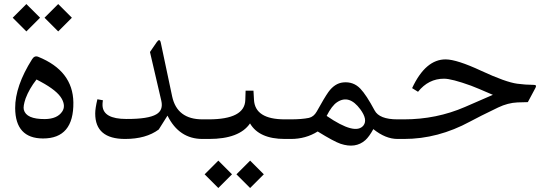

<svg xmlns="http://www.w3.org/2000/svg" viewBox="-20 -689 2717 952"><path d="M268.6 -668.9 336.4 -601.1 268.6 -533.2 200.7 -601.1ZM110.8 -668.9 178.7 -601.1 110.8 -533.2 43 -601.1ZM106.9 -200.7Q93.8 -161.6 98.1 -145Q109.9 -98.1 202.1 -98.6Q264.2 -99.1 288.6 -136.2Q306.2 -162.6 286.6 -198.7Q264.6 -239.3 182.1 -283.7Q173.8 -288.6 161.1 -294.9Q124.5 -248 106.9 -200.7ZM55.2 -152.8Q54.7 -261.7 139.2 -395.5Q151.4 -415 169.9 -407.2Q341.3 -337.9 343.8 -181.6Q346.2 -2 192.9 -2.4Q56.2 -2.9 55.2 -152.8Z M983.9 0Q867.7 0 810.5 -115.7L767.1 -46.9Q704.1 0 600.1 0Q451.7 0 452.1 -126.5Q452.1 -151.9 462.9 -196.8L490.2 -191.9Q487.8 -175.8 488.3 -166.5Q490.7 -99.1 606.9 -99.1Q714.8 -98.6 754.9 -122.1Q790.5 -142.6 779.8 -189.5L723.6 -431.2L756.8 -479.5Q772 -501.5 777.3 -477.1L833.5 -211.4Q857.9 -97.2 983.9 -97.2H996.1Q1015.1 -97.2 1015.1 -49.8V-46.4Q1015.1 0 996.1 0Z M1392.1 0Q1264.6 0 1219.7 -77.1Q1167 0 1016.1 0H991.2Q952.6 0 952.6 -45.9V-50.8Q952.6 -97.2 991.2 -97.2H1014.2Q1193.8 -97.2 1196.3 -193.4L1197.8 -239.3H1236.8L1239.3 -194.8Q1244.1 -97.2 1392.1 -97.2H1402.8Q1421.9 -97.2 1421.9 -49.8V-46.4Q1421.9 0 1402.8 0ZM1220.2 107.4 1288.1 175.3 1220.2 243.2 1152.3 175.3ZM1062.5 107.4 1130.4 175.3 1062.5 243.2 994.6 175.3Z M1950.7 -97.2Q1950.7 -97.2 1960.9 -97.2Q1980 -97.2 1980 -49.8V-46.4Q1980 0 1960.9 0H1951.2Q1891.6 0 1831.1 -48.8Q1810.5 -11.2 1791.5 5.9Q1743.2 48.8 1668.5 23.9Q1635.7 12.7 1555.2 -37.1Q1496.1 0 1422.4 0H1397.9Q1359.4 0 1359.4 -45.9V-50.8Q1359.4 -97.2 1397.9 -97.2H1420.9Q1476.1 -97.2 1511.7 -104.5Q1535.6 -109.9 1550.3 -135.7Q1588.4 -204.6 1608.4 -232.9Q1639.6 -275.9 1681.2 -280.3Q1732.4 -285.6 1767.1 -249Q1796.4 -218.3 1837.4 -141.6Q1860.8 -97.2 1950.7 -97.2ZM1599.6 -114.3Q1742.2 -16.6 1782.2 -66.9Q1804.2 -95.7 1766.6 -147Q1711.4 -221.7 1651.9 -182.6Q1625.5 -165.5 1599.6 -114.3Z M1983.4 -97.2Q2144 -97.2 2285.6 -158.7L2423.8 -218.8Q2340.8 -254.9 2315.4 -264.2Q2219.7 -298.8 2181.6 -298.8Q2104.5 -298.8 2052.7 -233.9L2023.4 -252Q2090.3 -395.5 2190.4 -394.5Q2245.6 -394 2366.2 -337.9Q2488.3 -281.2 2544.9 -273.9Q2583 -268.6 2627.9 -268.1Q2642.6 -268.1 2635.3 -253.9L2597.2 -182.6Q2567.4 -182.1 2545.9 -181.2Q2498.5 -179.2 2450.2 -156.2Q2354 -109.9 2311 -86.4Q2151.9 0 1983.4 0H1956.1Q1917.5 0 1917.5 -45.9V-50.8Q1917.5 -97.2 1956.1 -97.2Z"/></svg>

Font: Parastoo WOL
Style: WOL
Weight: 400
Foundry: Saber Rastikerdar (saber.rastikerdar@gmail.com)
Version: Version 1.0.0-alpha5